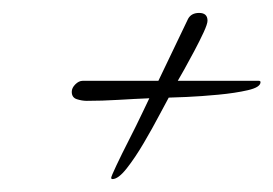

<svg xmlns="http://www.w3.org/2000/svg" viewBox="-20 -304 423 297"><path d="M154 -27Q152 -27 152 -29Q152 -31 160 -48Q168 -65 179.5 -87.5Q191 -110 200 -129Q209 -148 211 -152Q187 -151 162.5 -149.5Q138 -148 114 -148Q107 -148 99 -150.5Q91 -153 91 -162Q91 -168 96.5 -173.5Q102 -179 108 -179H225L271 -275Q276 -284 288 -284Q301 -284 301 -272Q301 -267 295 -254Q289 -241 280.5 -225Q272 -209 265 -196.5Q258 -184 255 -179H376Q377 -179 380 -179Q383 -179 383 -177Q383 -169 363.5 -164.5Q344 -160 317.5 -157.5Q291 -155 268.5 -154Q246 -153 241 -153Q237 -146 226.5 -126Q216 -106 202.5 -83Q189 -60 176 -43.5Q163 -27 154 -27Z"/></svg>

Font: Caramel
Style: Regular
Weight: 400
Designer: Robert E. Leuschke
Foundry: Robert E. Leuschke
Version: Version 1.010